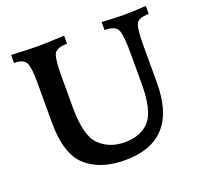

<svg xmlns="http://www.w3.org/2000/svg" viewBox="-123 -832 1037 990"><g transform="rotate(-20 395.0 -337.5)"><path d="M401.9 17.6Q267.6 17.6 190.2 -51.5Q112.8 -120.6 112.8 -291.5V-519.5Q112.8 -585.9 101.8 -617.7Q90.8 -649.4 34.2 -649.4V-693.4Q131.8 -688.5 178.2 -688.5Q220.7 -688.5 325.2 -693.4V-649.4Q263.7 -648.9 252.2 -618.4Q240.7 -587.9 240.7 -501V-331.1Q240.7 -172.9 295.4 -121.3Q350.1 -69.8 431.2 -69.8Q522.5 -69.8 569.3 -123.5Q616.2 -177.2 616.2 -324.2V-492.2Q616.2 -584 604.2 -616.7Q592.3 -649.4 530.8 -649.4V-693.4Q613.3 -688.5 653.8 -688.5Q690.9 -688.5 773.4 -693.4V-649.4Q713.9 -649.4 702.9 -620.6Q691.9 -591.8 691.9 -511.7V-301.8Q691.9 17.6 401.9 17.6Z"/></g></svg>

Font: Kelvinch
Style: Bold
Weight: 700
Designer: Paul James Miller
Foundry: High-Logic / Made with FontCreator
Version: Version 3.501;March 28, 2021;FontCreator 13.0.0.2683 64-bit